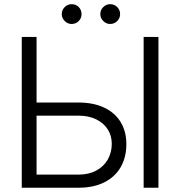

<svg xmlns="http://www.w3.org/2000/svg" viewBox="-20 -880 798 900"><path d="M572.3 -204.1Q572.3 -143.1 545.9 -96.9Q519.5 -50.8 469 -25.4Q418.5 0 347.7 0H82V-707H151.4V-399.4H347.7Q418 -399.4 468.5 -375.5Q519 -351.6 545.7 -307.6Q572.3 -263.7 572.3 -204.1ZM722.7 0H653.3V-707H722.7ZM347.7 -61.5Q396 -61.5 431.4 -80.6Q466.8 -99.6 485.4 -132.6Q503.9 -165.5 503.9 -206.1Q503.9 -243.7 485.1 -273.4Q466.3 -303.2 430.9 -320.6Q395.5 -337.9 347.7 -337.9H151.4V-61.5ZM269.5 -813.5Q269.5 -833 283.2 -846.7Q296.9 -860.4 315.4 -860.4Q335.9 -860.4 349.1 -846.9Q362.3 -833.5 362.3 -813.5Q362.3 -794.9 348.9 -781.2Q335.4 -767.6 315.4 -767.6Q297.4 -767.6 283.4 -781.5Q269.5 -795.4 269.5 -813.5ZM450.2 -813.5Q450.2 -833 463.9 -846.7Q477.5 -860.4 496.1 -860.4Q516.1 -860.4 529.5 -846.9Q543 -833.5 543 -813.5Q543 -794.9 529.3 -781.2Q515.6 -767.6 496.1 -767.6Q478 -767.6 464.1 -781.5Q450.2 -795.4 450.2 -813.5Z"/></svg>

Font: Pretendard GOV Light
Style: Regular
Weight: 300
Designer: Base glyphs from Inter by Rasmus Andersson; Hangeul glyphs from Noto Sans CJK(Source Han Sans) by Jang Soo-young and Kan
Foundry: Kil Hyung-jin
Version: Version 1.309